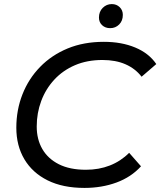

<svg xmlns="http://www.w3.org/2000/svg" viewBox="-20 -913 786 941"><path d="M394 8Q288 8 213.5 -29Q139 -66 99.5 -132.5Q60 -199 60 -287Q60 -374 90 -450.5Q120 -527 176.5 -585Q233 -643 311.5 -675.5Q390 -708 489 -708Q576 -708 643 -680Q710 -652 746 -599L674 -537Q643 -577 595 -598Q547 -619 482 -619Q407 -619 347.5 -593.5Q288 -568 246 -522.5Q204 -477 182 -418Q160 -359 160 -293Q160 -230 187.5 -182.5Q215 -135 268.5 -108Q322 -81 401 -81Q465 -81 518.5 -102Q572 -123 613 -164L671 -98Q623 -45 551 -18.5Q479 8 394 8ZM520 -775Q496 -775 480.5 -789.5Q465 -804 465 -827Q465 -856 483.5 -874.5Q502 -893 528 -893Q551 -893 566.5 -878Q582 -863 582 -840Q582 -811 564 -793Q546 -775 520 -775Z"/></svg>

Font: Montserrat Thin Medium
Style: Italic
Weight: 500
Italic angle: -11.3°
Version: Version 9.000